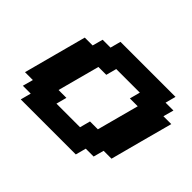

<svg xmlns="http://www.w3.org/2000/svg" viewBox="-129 -852 1079 1079"><g transform="rotate(45 410.5 -312.5)"><path d="M125 0H562.5L579.1 -62.5H641.6L658.7 -125H721.2Q737.8 -187.5 771 -312.5Q804.2 -437.5 821.3 -500H758.8L775.9 -562.5H713.4L730 -625H292.5L275.9 -562.5H213.4L196.3 -500H133.8Q117.2 -437.5 83.7 -312.5Q50.3 -187.5 33.7 -125H96.2L79.1 -62.5H141.6ZM471.2 -125H283.7L300.3 -187.5H237.8Q249 -229 271.2 -312.3Q293.5 -395.5 304.7 -437.5H367.2L383.8 -500H571.3L554.7 -437.5H617.2Q606 -396 583.7 -312.5Q561.5 -229 550.3 -187.5H487.8Z"/></g></svg>

Font: Faithful 32x
Style: SemiboldOblique
Weight: 400
Foundry: Faithful Resource Pack
Version: Version 1.0; January 27, 2023